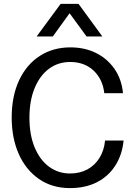

<svg xmlns="http://www.w3.org/2000/svg" viewBox="-20 -953 690 985"><path d="M339 12Q247 12 179.5 -35Q112 -82 76 -163.5Q40 -245 40 -350Q40 -460 78 -541Q116 -622 184 -666Q252 -710 341 -710Q414 -710 472 -681.5Q530 -653 567 -600Q604 -547 611 -475H515Q507 -547 460 -591Q413 -635 340 -635Q278 -635 231 -600Q184 -565 157.5 -500.5Q131 -436 131 -349Q131 -261 158 -196.5Q185 -132 232 -97.5Q279 -63 339 -63Q390 -63 428.5 -84Q467 -105 490.5 -143Q514 -181 519 -232H614Q607 -159 571.5 -103.5Q536 -48 477 -18Q418 12 339 12ZM168 -766 291 -933H383L505 -766H424L337 -885L251 -766Z"/></svg>

Font: Azeret Mono Thin Light
Style: Regular
Weight: 300
Version: Version 1.002